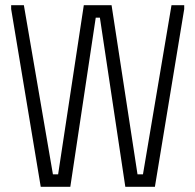

<svg xmlns="http://www.w3.org/2000/svg" viewBox="-20 -720 753 740"><path d="M23 -700H72L184 -48H204L303 -700H410L510 -48H531L641 -700H690V-685L577 0H463L365 -652H349L251 0H137L23 -685Z"/></svg>

Font: Phudu Light Light
Style: Regular
Weight: 300
Version: Version 1.005;gftools[0.9.23]